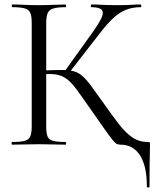

<svg xmlns="http://www.w3.org/2000/svg" viewBox="-20 -645 697 856"><path d="M33.8 0Q31.6 0 31.6 -6Q31.6 -12 33.8 -12Q70.8 -12 89.8 -17Q108.8 -22 115.1 -37Q121.4 -52 121.4 -81V-544Q121.4 -573 115.1 -587.5Q108.8 -602 90.3 -607.5Q71.8 -613 34.8 -613Q32.6 -613 32.6 -619Q32.6 -625 34.8 -625Q59.2 -625 89.2 -623.5Q119.2 -622 152 -622Q188.2 -622 218.5 -623.5Q248.8 -625 272.6 -625Q274.8 -625 274.8 -619Q274.8 -613 272.6 -613Q235.8 -613 217.2 -607Q198.6 -601 192.3 -586Q186 -571 186 -542V-81Q186 -52 191.9 -37Q197.8 -22 216.7 -17Q235.6 -12 272.6 -12Q274.8 -12 274.8 -6Q274.8 0 272.6 0Q247.8 0 218 -1Q188.2 -2 152 -2Q119.2 -2 88.7 -1Q58.2 0 33.8 0ZM285.4 -317 267.4 -326 393.4 -501.8Q440 -566.2 438.3 -589.6Q436.6 -613 387 -613Q385 -613 385 -619Q385 -625 387 -625Q411 -625 436.2 -623.5Q461.4 -622 501.4 -622Q541 -622 563.5 -623.5Q586 -625 607 -625Q610 -625 610 -619Q610 -613 607 -613Q571.6 -613 542.6 -601.7Q513.6 -590.4 486.5 -565.7Q459.4 -541 428.6 -501ZM517.8 0Q508.8 0 501.5 -3Q494.2 -6 482 -21Q469.8 -36 445.4 -70.5Q421 -105 377 -168Q345.8 -213 324.6 -242Q303.4 -271 285.5 -286.5Q267.6 -302 247.8 -308.5Q228 -315 198.8 -315Q189 -315 178.2 -314Q167.4 -313 155.6 -312L154.6 -330Q218 -333 253.2 -333Q286.2 -333 307.7 -327.5Q329.2 -322 347 -306.5Q364.8 -291 385.8 -262.5Q406.8 -234 439.6 -188Q477.8 -133.8 507.8 -94.4Q537.8 -55 568.3 -33.6Q598.8 -12.2 638.2 -12Q646.4 -12 647.6 -10Q648.8 -8 648.8 0Q648.8 13.8 648.2 31.4Q647.6 49 647.1 84.3Q646.6 119.6 646.6 187Q646.6 191 640.7 191Q634.8 191 634.8 187Q634.8 95 604.1 47.5Q573.4 0 517.8 0Z"/></svg>

Font: Cormorant Infant Light
Style: Regular
Weight: 300
Designer: Christian Thalmann (Catharsis Fonts)
Foundry: Catharsis Fonts
Version: Version 4.001